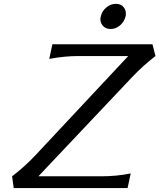

<svg xmlns="http://www.w3.org/2000/svg" viewBox="-20 -964 817 984"><path d="M50.3 0 42 -60.5Q106.9 -109.9 163.6 -170.4L637.2 -676.8H382.3Q310.5 -676.8 232.4 -662.1L248.5 -737.3H761.2L776.9 -676.8Q712.4 -627.4 655.3 -566.9L176.8 -60.5H500Q578.1 -60.5 649.9 -75.2L633.8 0ZM573.7 -944.3Q601.1 -944.3 614.7 -925.8Q625 -912.1 625 -894.5Q625 -885.7 623.5 -879.9Q616.7 -852.5 595.2 -834Q573.2 -815.4 546.4 -815.4Q520 -815.4 505.4 -834Q494.6 -847.7 494.6 -865.7Q494.6 -871.6 496.6 -879.9Q502.9 -907.2 524.9 -925.8Q546.9 -944.3 573.7 -944.3Z"/></svg>

Font: Classica
Style: Book Oblique
Weight: 400
Italic angle: -12°
Designer: Wojciech Kalinowski "wmk69" (wmk69@o2.pl)
Foundry: Wojciech Kalinowski "wmk69" (wmk69@o2.pl)
Version: Version 2.1.1; 2021-05-14